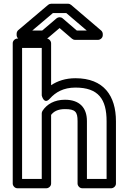

<svg xmlns="http://www.w3.org/2000/svg" viewBox="-20 -981 687 1026"><path d="M327.1 -448C270.6 -448 230.3 -424.2 207.1 -388.6C204.5 -384.6 203.1 -378.8 203.1 -375V-25H98V-725H203.1V-471C203.1 -471 214.5 -418.3 246.7 -454.3C276.8 -488 318.9 -513 383.2 -513C505.9 -513 549.6 -451.1 549.6 -333V-25H444.5V-334C444.5 -406.1 404.3 -448 327.1 -448ZM327.1 -398C382.3 -398 394.5 -383.4 394.5 -334V0C394.5 10.7 404.4 25 419.5 25H574.6C585.3 25 599.6 15.1 599.6 0V-333C599.6 -469 534.7 -563 383.2 -563C330.6 -563 287.5 -548.6 253.1 -525.7V-750C253.1 -760.7 243.2 -775 228.1 -775H73C62.3 -775 48 -765.1 48 -750V0C48 10.7 57.9 25 73 25H228.1C238.8 25 253.1 15.1 253.1 0V-367.1C266.7 -384.6 288 -398 327.1 -398ZM443.4 -818H390.3L314.8 -882.9C305.4 -891.1 291.1 -890.5 282.3 -883.1L205.7 -818H152.7L262.6 -911H334.4ZM529.2 -799C529.2 -805.9 526 -813.3 520.4 -818L359.8 -955C355.6 -958.7 349.5 -961 343.6 -961H253.4C247.9 -961 241.8 -958.9 237.2 -955.1L77.7 -820.1C72.5 -815.6 68.9 -808.4 68.9 -801V-793C68.9 -782.3 78.8 -768 93.9 -768H214.9C220.5 -768 226.6 -770.1 231.1 -773.9L298.4 -831.1L364.7 -774.1C369 -770.4 375 -768 381 -768H504.2C514.9 -768 529.2 -777.9 529.2 -793Z"/></svg>

Font: Asimov
Style: WidOu
Weight: 500
Designer: Google
Version: Version 2.000980; 2014